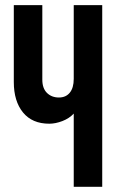

<svg xmlns="http://www.w3.org/2000/svg" viewBox="-20 -720 455 740"><path d="M264.2 -700.2H374V0H264.2V-282.2Q247.1 -263.7 220.5 -253.4Q193.8 -243.2 169.9 -243.2Q104 -243.2 68.6 -286.6Q33.2 -330.1 33.2 -403.8V-700.2H143.1V-413.1Q143.1 -379.4 161.1 -361.8Q179.2 -344.2 207 -344.2Q233.9 -344.2 249 -362.8Q264.2 -381.3 264.2 -416Z"/></svg>

Font: Bebas Neue Bold
Style: Regular
Weight: 700
Designer: Ryoichi Tsunekawa
Foundry: Ryoichi Tsunekawa
Version: Version 1.300